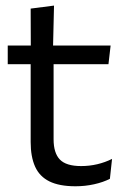

<svg xmlns="http://www.w3.org/2000/svg" viewBox="-20 -640 436 670"><path d="M243.5 10Q187 10 152.5 -7Q118 -24 102.5 -58.5Q87 -93 87 -144.5V-452.5H167V-154Q167 -106 189 -83.2Q211 -60.5 263 -60.5Q292.5 -60.5 319.8 -67Q347 -73.5 371 -85.5L363.5 -16Q340 -4 308.5 3Q277 10 243.5 10ZM7 -416V-481H366L358.5 -416ZM87.5 -473 87 -610 168.5 -620.5 165 -473Z"/></svg>

Font: Anek Tamil Medium
Style: Regular
Weight: 400
Version: Version 1.003